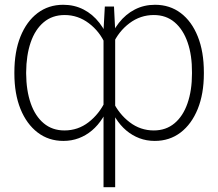

<svg xmlns="http://www.w3.org/2000/svg" viewBox="-20 -573 905 796"><path d="M409.2 203.1V-448.2L414.6 -545.9H452.6L457.5 -447.8V203.1ZM39.6 -268.1V-272.9Q39.6 -358.9 64.9 -421.6Q90.3 -484.4 135.7 -518.8Q181.2 -553.2 242.2 -553.2Q288.1 -553.2 326.2 -533.7Q364.3 -514.2 392.3 -478Q420.4 -441.9 437 -391.6V-151.4Q424.3 -113.3 405.3 -83.3Q386.2 -53.2 361.3 -32.2Q336.4 -11.2 306.6 0Q276.9 11.2 242.7 11.2Q181.6 11.2 136 -23.7Q90.3 -58.6 64.9 -121.3Q39.6 -184.1 39.6 -268.1ZM88.4 -272.9V-268.1Q88.9 -197.8 107.4 -144.5Q126 -91.3 161.4 -61.8Q196.8 -32.2 247.1 -32.2Q303.2 -32.2 347.2 -66.2Q391.1 -100.1 416.5 -153.3V-389.6Q393.6 -442.4 348.4 -476.6Q303.2 -510.7 248 -510.7Q196.8 -510.7 161.1 -480.7Q125.5 -450.7 107.2 -397.2Q88.9 -343.8 88.4 -272.9ZM825.2 -272.9V-268.1Q825.2 -184.1 799.8 -121.3Q774.4 -58.6 728.8 -23.7Q683.1 11.2 621.6 11.2Q587.4 11.2 557.9 0Q528.3 -11.2 503.4 -32.2Q478.5 -53.2 459.5 -83.3Q440.4 -113.3 427.2 -151.4V-391.6Q444.3 -441.9 472.7 -478Q501 -514.2 539.1 -533.7Q577.1 -553.2 622.6 -553.2Q684.1 -553.2 729.5 -518.8Q774.9 -484.4 800 -421.6Q825.2 -358.9 825.2 -272.9ZM775.9 -268.1V-272.9Q776.4 -343.8 757.8 -397.2Q739.3 -450.7 703.9 -480.7Q668.5 -510.7 617.7 -510.7Q562 -510.7 516.8 -476.8Q471.7 -442.9 447.8 -389.6V-153.3Q473.1 -100.1 517.6 -66.2Q562 -32.2 617.7 -32.2Q668 -32.2 703.4 -61.8Q738.8 -91.3 757.3 -144.5Q775.9 -197.8 775.9 -268.1Z"/></svg>

Font: Inter 16pt ExtraLight
Style: Regular
Weight: 250
Version: Version 4.001;git-66647c0bb